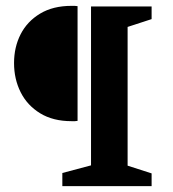

<svg xmlns="http://www.w3.org/2000/svg" viewBox="-20 -636 592 656"><path d="M193 0V-45L291 -71V-614H498V-570.7L416 -544V-70L498 -43.6V0ZM224.3 -222Q161.1 -222 117.1 -249Q73 -276 50.5 -321Q28 -365.9 28 -420.5Q28 -475 50.5 -519Q73 -563 117.1 -589.5Q161.1 -616 224.3 -616Q232 -616 235 -616Q238 -616 245 -615V-223Q240 -222 236 -222Q232 -222 224.3 -222Z"/></svg>

Font: Manuale
Style: Regular
Weight: 400
Designer: Eduardo Tunni / Pablo Cosgaya
Foundry: Eduardo Tunni / Pablo Cosgaya
Version: Version 1.002